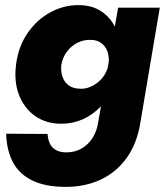

<svg xmlns="http://www.w3.org/2000/svg" viewBox="-20 -490 645 751"><path d="M4 33Q6 98 30.5 144.5Q55 191 106.5 216Q158 241 237 241Q314 241 375 212Q436 183 476 127Q516 71 529 -10L605 -460H442L364 -11Q359 23 342 49.5Q325 76 299 91Q273 106 240 106Q216 106 200 97.5Q184 89 176 73.5Q168 58 166 34ZM43 -239Q34 -172 54 -119.5Q74 -67 117 -36.5Q160 -6 220 -6Q265 -6 304 -23.5Q343 -41 373 -72.5Q403 -104 423 -146.5Q443 -189 449 -238Q455 -286 448 -327.5Q441 -369 420.5 -401Q400 -433 366.5 -451.5Q333 -470 287 -470Q228 -470 175.5 -441Q123 -412 87.5 -360Q52 -308 43 -239ZM220 -237Q225 -265 241 -287Q257 -309 281.5 -322Q306 -335 335 -334Q353 -334 367 -327Q381 -320 390.5 -307Q400 -294 403.5 -277Q407 -260 405 -239Q401 -218 390.5 -200Q380 -182 364 -169Q348 -156 330 -149Q312 -142 294 -143Q267 -143 249.5 -155.5Q232 -168 224.5 -189.5Q217 -211 220 -237Z"/></svg>

Font: Jost ExtraBold
Style: Italic
Weight: 800
Italic angle: -5°
Version: Version 3.710